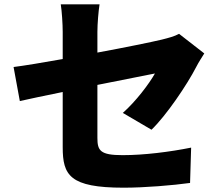

<svg xmlns="http://www.w3.org/2000/svg" viewBox="-20 -819 998 891"><path d="M683 -217C750 -281 848 -425 891 -509C901 -529 918 -555 928 -571L811 -662C789 -650 762 -643 730 -635C684 -624 562 -599 432 -575V-671C432 -708 437 -768 442 -799H262C267 -768 271 -707 271 -671V-545C176 -528 91 -514 43 -508L72 -350C115 -360 188 -375 271 -392V-136C271 -6 303 52 554 52C652 52 783 41 862 30L867 -134C768 -114 648 -99 549 -99C445 -99 432 -120 432 -179V-425C553 -449 663 -471 699 -478C672 -430 611 -349 550 -295Z"/></svg>

Font: GenEiGothic-pro-Heavy
Style: Bold
Weight: 900
Designer: Ryoko NISHIZUKA (kana & ideographs); Paul D. Hunt (Latin, Greek & Cyrillic); Wenlong ZHANG (bopomofo); Sandoll Communica
Foundry: Adobe Systems Incorporated; o_tamon
Version: Version 1.000.140830